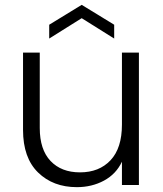

<svg xmlns="http://www.w3.org/2000/svg" viewBox="-20 -763 673 792"><path d="M553 -546V0H483V-96Q459 -45 409 -18Q359 9 297 9Q199 9 137 -51.5Q75 -112 75 -227V-546H144V-235Q144 -146 188.5 -99Q233 -52 310 -52Q389 -52 436 -102Q483 -152 483 -249V-546ZM317 -688 183 -604V-661L317 -743L451 -661V-604Z"/></svg>

Font: Poppins-tnum Light
Style: Regular
Weight: 300
Designer: Ninad Kale (Devanagari), Jonny Pinhorn (Latin)
Foundry: Indian Type Foundry
Version: Version 4.004